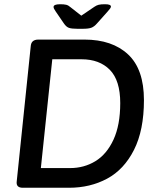

<svg xmlns="http://www.w3.org/2000/svg" viewBox="-20 -887 735 907"><path d="M59 -30 125 -667Q126 -684 135 -692Q144 -700 161 -700H379Q510 -700 585 -630Q660 -560 660 -414Q660 -272 613 -179Q566 -86 486 -43Q406 0 306 0H88Q55 0 59 -30ZM311 -93Q377 -93 430.5 -125.5Q484 -158 516 -227Q548 -296 548 -400Q548 -507 499 -557Q450 -607 365 -607H227L173 -93ZM282 -776 243 -833Q233 -847 233 -854Q233 -867 264 -867Q282 -867 292.5 -864.5Q303 -862 313 -853L364 -813L426 -855Q436 -862 446.5 -864.5Q457 -867 476 -867Q504 -867 504 -856Q504 -852 500 -846.5Q496 -841 488 -832L438 -776Q425 -761 411.5 -756Q398 -751 371 -751H345Q318 -751 305.5 -755.5Q293 -760 282 -776Z"/></svg>

Font: Asap-MediumItalic
Style: Italic
Weight: 500
Italic angle: -6°
Designer: Pablo Cosgaya
Foundry: Omnibus-Type
Version: Version 2.000; ttfautohint (v1.8)